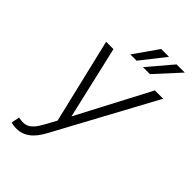

<svg xmlns="http://www.w3.org/2000/svg" viewBox="-269 -1003 1111 1111"><g transform="rotate(45 286.5 -448.0)"><path d="M259.8 -244.6 504.9 -711.4H572.8L253.4 -121.6Q240.7 -96.7 225.8 -72.5Q210.9 -48.3 191.9 -29.5Q172.9 -10.7 148.2 0.7Q123.5 12.2 92.3 11.7Q81.5 11.7 71.3 10.3Q61 8.8 50.3 5.4L60.5 -44.9Q68.8 -43.5 77.9 -42Q86.9 -40.5 95.2 -40.5Q123 -40.5 142.3 -55.4Q161.6 -70.3 175.5 -92.3Q189.5 -114.3 200.7 -135.3ZM166.5 -710.9 275.4 -239.7 280.3 -187 233.4 -177.2 106.4 -710.9ZM360.8 -757.8 487.3 -906.7H554.2L418 -757.8ZM257.3 -758.3 361.3 -906.7H425.3L308.6 -758.3Z"/></g></svg>

Font: Roboto Condensed Light
Style: Italic
Weight: 300
Italic angle: -12°
Designer: Christian Robertson
Foundry: Google
Version: Version 3.0; 2020